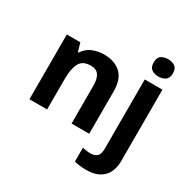

<svg xmlns="http://www.w3.org/2000/svg" viewBox="-213 -961 1388 1402"><g transform="rotate(30 481.0 -260.0)"><path d="M388 -556Q476 -556 529 -508.5Q582 -461 582 -356V0H433V-319Q433 -378 412 -407.5Q391 -437 345 -437Q277 -437 252 -390.5Q227 -344 227 -257V0H78V-546H192L212 -476H220Q246 -518 291.5 -537Q337 -556 388 -556ZM729 -687Q729 -729 752.5 -744.5Q776 -760 810 -760Q843 -760 867 -744.5Q891 -729 891 -687Q891 -646 867 -630Q843 -614 810 -614Q776 -614 752.5 -630Q729 -646 729 -687ZM691 240Q666 240 638.5 236.5Q611 233 593 228V111Q611 115 627 117.5Q643 120 663 120Q693 120 714 103Q735 86 735 37V-546H884V59Q884 109 865 150Q846 191 803.5 215.5Q761 240 691 240Z"/></g></svg>

Font: Noto Sans IKEA
Style: Bold
Weight: 600
Designer: Monotype Design Team
Foundry: Monotype Imaging Inc.
Version: Version 2.001